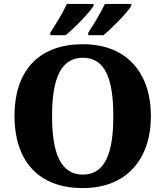

<svg xmlns="http://www.w3.org/2000/svg" viewBox="-20 -951 845 981"><path d="M431 -784V-771H508C553 -807 630 -886 651 -921V-931H516C495 -886 459 -827 431 -784ZM237 -784V-771H315C360 -807 437 -886 458 -921V-931H322C301 -886 265 -827 237 -784ZM403 10C626 10 751 -137 751 -358C751 -580 626 -725 404 -725C169 -725 54 -580 54 -359C54 -137 169 10 403 10ZM403 -59C289 -59 246 -170 246 -358C246 -546 289 -656 404 -656C518 -656 559 -546 559 -358C559 -170 518 -59 403 -59Z"/></svg>

Font: Noto Serif Myanmar ExtraBold
Style: Regular
Weight: 800
Designer: Ben Mitchell and the Monotype Design Team
Foundry: Monotype Imaging Inc.
Version: Version 2.106